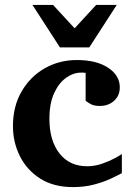

<svg xmlns="http://www.w3.org/2000/svg" viewBox="-20 -742 542 774"><path d="M471.2 -43.9Q454.1 -34.7 425.3 -21.2Q396.5 -7.8 358.2 2.2Q319.8 12.2 273.9 12.2Q196.3 12.2 142.3 -22Q88.4 -56.2 60.3 -112.3Q32.2 -168.5 32.2 -233.9Q32.2 -313 66.9 -373Q101.6 -433.1 160.2 -466.6Q218.8 -500 290 -500Q368.7 -500 415.8 -469Q462.9 -438 462.9 -390.1Q462.9 -356.4 439.9 -335.7Q417 -314.9 382.3 -314.9Q360.4 -314.9 347.4 -321.5Q334.5 -328.1 325.2 -335.9V-448.2Q319.8 -449.2 315.7 -449.2Q311.5 -449.2 306.2 -449.2Q275.9 -449.2 246.6 -428.5Q217.3 -407.7 198.2 -366.5Q179.2 -325.2 179.2 -263.2Q179.2 -175.3 219.7 -123.5Q260.3 -71.8 331.1 -71.8Q361.8 -71.8 391.4 -82Q420.9 -92.3 442.9 -104.2Q464.8 -116.2 471.2 -121.1ZM450.7 -722.2 339.8 -550.8H221.7L110.8 -722.2H193.8L280.8 -627.9L367.7 -722.2Z"/></svg>

Font: Charis
Style: Bold
Weight: 700
Designer: Walt Agee, Miriam Martin, Annie Olsen, Victor Gaultney, Lorna Priest, Alan Ward, Bob Hallissy, Martin Hosken, Sharon Cor
Foundry: SIL Global
Version: Version 7.000